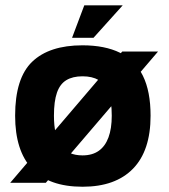

<svg xmlns="http://www.w3.org/2000/svg" viewBox="-20 -695 641 730"><path d="M154.2 0H18.8L444.7 -499H580.8ZM294.1 15Q165.9 15 101.7 -53.4Q37.5 -121.9 37.5 -255Q37.5 -398.3 102.6 -460.5Q167.7 -522.7 293.5 -522.7Q378.7 -522.7 436.4 -494.4Q494 -466.1 523.3 -406.9Q552.5 -347.7 552.5 -255Q552.5 -122.2 485.7 -53.6Q418.8 15 294.1 15ZM293.8 -104.2Q331 -104.2 355.5 -121.6Q380.1 -139 392.5 -172.7Q404.9 -206.3 404.9 -255Q404.9 -311.2 392.3 -343.8Q379.8 -376.5 355.1 -390.7Q330.4 -404.9 293.8 -404.9Q256.2 -404.9 232 -390.1Q207.8 -375.3 196.5 -342.6Q185.1 -310 185.1 -255Q185.1 -178.9 211.4 -141.6Q237.6 -104.2 293.8 -104.2ZM254 -551.4 300.5 -674.8H446.6L335.6 -551.4Z"/></svg>

Font: Maven Pro
Style: Regular
Weight: 400
Designer: Joe Prince
Foundry: Joe Prince
Version: Version 2.103